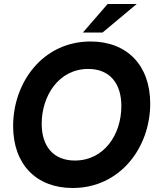

<svg xmlns="http://www.w3.org/2000/svg" viewBox="-20 -921 788 958"><path d="M342.5 17C579.5 17 729.5 -185 729.5 -404C729.5 -595 614 -714 432 -714C194 -714 45.5 -510.5 45.5 -292C45.5 -101.5 160.5 17 342.5 17ZM188 -303.5C188 -441 271.5 -577 420.5 -577C527.5 -577 585.5 -505 585.5 -392C585.5 -249 499 -120 353.5 -120C247 -120 188 -190.5 188 -303.5ZM393.5 -758.5H491.5L662 -901H517Z"/></svg>

Font: HK Grotesk ExtraBold
Style: Italic
Weight: 800
Italic angle: -16°
Designer: Alfredo Marco Pradil
Foundry: Hanken Design Co.
Version: Version 3.001;FEAKit 1.0